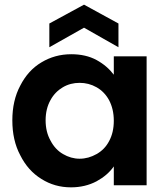

<svg xmlns="http://www.w3.org/2000/svg" viewBox="-20 -796 718 825"><path d="M33 -279C33 -279 33 -279 33 -279C33 -222 44 -172 67 -129C89 -85 119 -51 158 -27C196 -3 238 9 285 9C285 9 285 9 285 9C326 9 363 0 395 -17C426 -34 451 -55 469 -81C469 -81 469 0 469 0C469 0 610 0 610 0C610 0 610 -554 610 -554C610 -554 469 -554 469 -554C469 -554 469 -475 469 -475C469 -475 469 -475 469 -475C450 -500 426 -521 395 -538C364 -555 327 -563 286 -563C286 -563 286 -563 286 -563C239 -563 196 -551 158 -528C119 -505 89 -471 67 -428C44 -385 33 -335 33 -279ZM469 -277C469 -277 469 -277 469 -277C469 -243 462 -214 449 -190C436 -165 418 -147 395 -134C372 -121 348 -114 322 -114C322 -114 322 -114 322 -114C297 -114 273 -121 251 -134C228 -147 210 -167 197 -192C183 -217 176 -246 176 -279C176 -279 176 -279 176 -279C176 -312 183 -341 197 -366C210 -390 228 -408 250 -421C272 -434 296 -440 322 -440C322 -440 322 -440 322 -440C348 -440 372 -434 395 -421C418 -408 436 -389 449 -365C462 -340 469 -311 469 -277ZM489 -593C489 -593 489 -695 489 -695C489 -695 341 -776 341 -776C341 -776 192 -695 192 -695C192 -695 192 -593 192 -593C192 -593 341 -677 341 -677C341 -677 489 -593 489 -593Z"/></svg>

Font: Girnar Poppins
Style: SemiBold
Weight: 500
Designer: Ninad Kale (Devanagari), Jonny Pinhorn (Latin)
Foundry: Indian Type Foundry
Version: ""